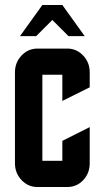

<svg xmlns="http://www.w3.org/2000/svg" viewBox="-20 -750 410 770"><path d="M149.9 -730H230L319.8 -605H254.9L189.9 -669.9L125 -605H60.1ZM230 -185.1 339.8 -240.2V-95.2Q339.8 -55.2 313.5 -27.3Q287.6 0 250 0H129.9Q92.8 0 66.4 -27.8Q40 -55.7 40 -95.2V-460Q40 -499.5 66.4 -527.3Q92.8 -555.2 129.9 -555.2H250Q287.1 -555.2 313.5 -527.3Q339.8 -499.5 339.8 -460V-399.9L230 -345.2V-450.2H149.9V-105H230Z"/></svg>

Font: Horta
Style: Regular
Weight: 600
Width: 3
Version: Version 0.11